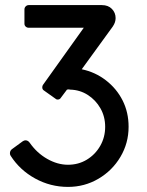

<svg xmlns="http://www.w3.org/2000/svg" viewBox="-20 -722 579 754"><path d="M247 12Q178 12 118 -21Q58 -54 22 -110Q19 -114 19 -120Q19 -131 28 -137L69 -167Q75 -171 80 -171Q90 -171 97 -161Q125 -121 165.5 -98Q206 -75 247 -75Q288 -75 321 -95Q354 -115 373.5 -149Q393 -183 393 -224Q393 -264 374.5 -296.5Q356 -329 325 -349Q294 -369 256 -370Q253 -371 249.5 -371Q246 -371 243 -370L219 -338Q215 -331 206 -331Q201 -331 197 -335L152 -367Q146 -371 146 -379Q146 -385 149 -389L309 -613H93Q86 -613 81 -617.5Q76 -622 76 -629V-685Q76 -692 81 -697Q86 -702 93 -702H380Q405 -702 419.5 -687Q434 -672 434 -651Q434 -643 431.5 -635Q429 -627 423 -618L301 -450Q354 -439 396 -406.5Q438 -374 461.5 -327.5Q485 -281 485 -224Q485 -160 453 -106Q421 -52 366.5 -20Q312 12 247 12Z"/></svg>

Font: Miriam Libre Medium
Style: Regular
Weight: 500
Version: Version 2.000